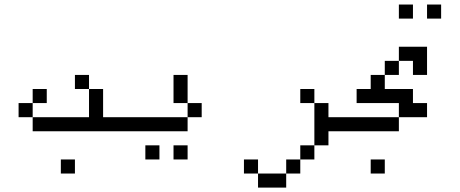

<svg xmlns="http://www.w3.org/2000/svg" viewBox="-20 -770 2040 852"><path d="M312.5 0V-62.5H250V0ZM500 -187.5V-250H437.5Q437.5 -250 437.5 -375H375Q375 -375 375 -250H125V-187.5ZM187.5 -312.5V-375H125V-312.5H62.5V-250H125V-312.5ZM375 -375V-437.5H312.5V-375Z M687.5 -62.5V-125H625V-62.5ZM812.5 -62.5V-125H750V-62.5ZM875 -250V-312.5H812.5V-250H500V-187.5H812.5V-250ZM812.5 -312.5Q812.5 -312.5 812.5 -437.5H750Q750 -437.5 750 -312.5Z M1500 -187.5V-250H1437.5V-312.5H1375V-125H1312.5V-62.5H1250V0H1125V62.5H1250V0H1312.5V-62.5H1375V-125H1437.5V-187.5ZM1125 0V-62.5H1062.5V0ZM1375 -312.5V-375H1312.5V-312.5Z M1687.5 0V-62.5H1625V0ZM1875 -250V-312.5H1812.5V-375H1687.5V-437.5H1625V-375H1562.5V-312.5H1750V-250H1500V-187.5H1750V-250ZM1812.5 -687.5V-750H1750V-687.5ZM1937.5 -687.5V-750H1875V-687.5ZM1687.5 -437.5H1750V-500H1687.5ZM1812.5 -500V-437.5H1875Q1875 -437.5 1875 -562.5H1750V-500Z"/></svg>

Font: Unifont
Style: Regular
Weight: 500
Version: Version 15.1.04